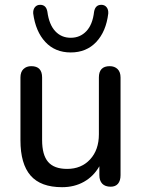

<svg xmlns="http://www.w3.org/2000/svg" viewBox="-20 -769 586 798"><path d="M65 -186V-447Q65 -470 77.5 -482Q90 -494 110 -494Q155 -494 155 -447V-187Q155 -125 180 -96Q205 -67 259 -67Q318 -67 354.5 -106.5Q391 -146 391 -211V-447Q391 -494 436 -494Q456 -494 468.5 -482Q481 -470 481 -447V-41Q481 -18 470.5 -5.5Q460 7 440 7Q417 7 405 -5.5Q393 -18 393 -41V-78Q369 -36 329 -13.5Q289 9 238 9Q149 9 107 -39.5Q65 -88 65 -186ZM118 -713Q117 -729 125 -739Q133 -749 147 -749Q172 -749 177 -720Q184 -667 209.5 -639.5Q235 -612 274 -612Q313 -612 339 -639.5Q365 -667 371 -720Q376 -749 401 -749Q415 -749 423 -739Q431 -729 430 -713Q421 -638 380 -594.5Q339 -551 274 -551Q209 -551 168.5 -594.5Q128 -638 118 -713Z"/></svg>

Font: SN Pro
Style: Regular
Weight: 400
Designer: Tobias Whetton
Foundry: Supernotes
Version: Version 1.003